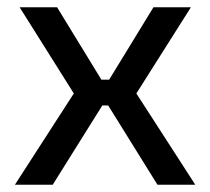

<svg xmlns="http://www.w3.org/2000/svg" viewBox="-20 -508 578 528"><path d="M505 -488 355 -251 517 0H413L257 -251L402 -488ZM137 -488 282 -251 125 0H21L183 -251L34 -488ZM326 -289V-218H213V-289Z"/></svg>

Font: Exo 2 Medium
Style: Regular
Weight: 500
Designer: Natanael Gama
Foundry: Natanael Gama
Version: Version 2.010